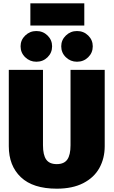

<svg xmlns="http://www.w3.org/2000/svg" viewBox="-20 -1117 684 1157"><path d="M611 -236Q611 -163 579 -105Q547 -47 482 -13.5Q417 20 322 20Q179 20 106 -49Q33 -118 33 -236V-696H239V-242Q239 -183 258.5 -155.5Q278 -128 322 -128Q366 -128 385.5 -155.5Q405 -183 405 -242V-696H611ZM294 -838Q294 -799 266.5 -772Q239 -745 199 -745Q160 -745 132 -772Q104 -799 104 -838Q104 -876 132 -903Q160 -930 199 -930Q239 -930 266.5 -903Q294 -876 294 -838ZM539 -838Q539 -799 511.5 -772Q484 -745 444 -745Q405 -745 377 -772Q349 -799 349 -838Q349 -876 377 -903Q405 -930 444 -930Q484 -930 511.5 -903Q539 -876 539 -838ZM488 -963H163V-1097H488Z"/></svg>

Font: Fira Sans Black
Style: Regular
Weight: 900
Designer: Carrois Corporate & Edenspiekermann AG
Foundry: Carrois Corporate GbR & Edenspiekermann AG
Version: Version 4.203